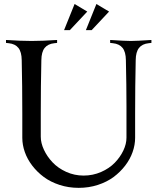

<svg xmlns="http://www.w3.org/2000/svg" viewBox="-20 -931 772 954"><path d="M651.4 -366.2V-246.6Q651.4 -210.9 638.9 -175.5Q626.5 -140.1 602.1 -108.2Q577.6 -76.2 544.4 -51.5Q511.2 -26.9 466.3 -12.2Q421.4 2.4 371.1 2.4Q320.8 2.4 275.9 -12.2Q231 -26.9 197.8 -51.5Q164.6 -76.2 140.1 -108.2Q115.7 -140.1 103.3 -175.5Q90.8 -210.9 90.8 -246.6V-366.2Q90.8 -505.4 87.9 -632.3Q87.4 -672.9 71.5 -692.9Q55.7 -712.9 23.4 -716.3L9.8 -717.8V-732.4Q84.5 -727.5 136.7 -727.5Q189 -727.5 263.7 -732.4V-717.8L250 -716.3Q217.8 -712.9 201.9 -692.9Q186 -672.9 185.5 -632.3Q182.6 -505.4 182.6 -366.2V-251.5Q182.6 -220.7 198.2 -187Q213.9 -153.3 241 -124.5Q268.1 -95.7 308.8 -77.1Q349.6 -58.6 395.5 -58.6Q441.4 -58.6 482.2 -76.4Q522.9 -94.2 550 -122.1Q577.1 -149.9 592.8 -182.9Q608.4 -215.8 608.4 -246.6V-403.8Q608.4 -505.4 605.5 -632.3Q605 -672.9 589.1 -692.9Q573.2 -712.9 541 -716.3L527.3 -717.8V-732.4Q602.1 -727.5 629.9 -727.5Q657.7 -727.5 732.4 -732.4V-717.8L718.8 -716.3Q686.5 -712.9 670.7 -692.9Q654.8 -672.9 654.3 -632.3Q651.4 -505.4 651.4 -366.2ZM435.5 -781.2H406.7L459 -911.1L522 -873.5ZM327.1 -781.2H298.3L350.6 -911.1L413.6 -873.5Z"/></svg>

Font: Flanker
Style: Regular
Weight: 400
Designer: Flanker
Foundry: Flanker
Version: Version 2.027